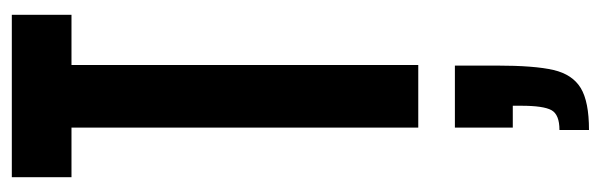

<svg xmlns="http://www.w3.org/2000/svg" viewBox="-366 -362 1017 325"><g transform="rotate(-90 142.5 -199.5)"><path d="M89 0V-587H5V-688H280V-587H195V0ZM126 174V160H89V62H194V132Q194 197 186.5 229Q179 261 156 275Q133 289 85 289V239Q111 239 118.5 225.5Q126 212 126 174Z"/></g></svg>

Font: Saira Ultra Condensed
Style: Bold
Weight: 700
Width: 1
Designer: Hector Gatti with collaboration of the Omnibus-Type team
Foundry: Omnibus-Type
Version: Version 1.001; ttfautohint (v1.8)